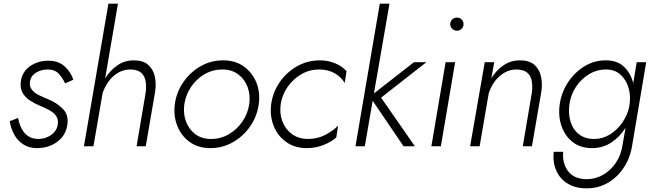

<svg xmlns="http://www.w3.org/2000/svg" viewBox="-20 -800 3573 1050"><path d="M79 -155 33 -137Q39 -99 57 -65.5Q75 -32 106.5 -11Q138 10 182 10Q248 10 295 -26Q342 -62 349 -123Q355 -174 322.5 -206Q290 -238 244 -257Q219 -267 194 -279Q169 -291 154.5 -309Q140 -327 144 -354Q149 -386 177.5 -403Q206 -420 240 -420Q280 -420 301.5 -396.5Q323 -373 336 -344L381 -364Q368 -405 334 -436.5Q300 -468 244 -468Q188 -468 145 -438.5Q102 -409 94 -356Q89 -318 103.5 -292.5Q118 -267 144.5 -250Q171 -233 202 -220Q227 -210 250 -197.5Q273 -185 286.5 -166.5Q300 -148 296 -120Q291 -84 260 -62Q229 -40 188 -40Q153 -41 131 -57.5Q109 -74 96.5 -100Q84 -126 79 -155Z M777 -296 727 0H777L829 -302Q835 -348 825.5 -386Q816 -424 788.5 -447Q761 -470 712 -470Q661 -470 621 -442Q581 -414 555 -371L625 -780H573L439 0H491L541 -290Q552 -324 573.5 -354Q595 -384 626.5 -402.5Q658 -421 696 -420Q733 -419 752 -402Q771 -385 776 -357Q781 -329 777 -296Z M936 -230Q928 -167 949.5 -112Q971 -57 1017.5 -23.5Q1064 10 1130 10Q1197 10 1254 -22.5Q1311 -55 1348.5 -109.5Q1386 -164 1395 -230Q1404 -294 1382 -348.5Q1360 -403 1313.5 -436.5Q1267 -470 1200 -470Q1133 -470 1076.5 -437.5Q1020 -405 982.5 -350.5Q945 -296 936 -230ZM988 -230Q996 -282 1025 -325Q1054 -368 1098.5 -394Q1143 -420 1196 -420Q1248 -420 1283.5 -393Q1319 -366 1334.5 -323Q1350 -280 1343 -230Q1335 -178 1305.5 -135Q1276 -92 1231.5 -66Q1187 -40 1134 -40Q1082 -40 1047 -67Q1012 -94 996.5 -137.5Q981 -181 988 -230Z M1515 -230Q1523 -282 1553 -325Q1583 -368 1627.5 -394Q1672 -420 1725 -420Q1775 -420 1811 -399Q1847 -378 1865 -346L1875 -411Q1851 -438 1812.5 -454Q1774 -470 1729 -470Q1662 -470 1604.5 -437.5Q1547 -405 1509.5 -350.5Q1472 -296 1463 -230Q1455 -167 1476.5 -112Q1498 -57 1545 -23.5Q1592 10 1658 10Q1706 10 1748 -6.5Q1790 -23 1819 -48L1829 -113Q1802 -85 1759 -62.5Q1716 -40 1663 -40Q1611 -41 1575.5 -67.5Q1540 -94 1524 -137Q1508 -180 1515 -230Z M2244 -460 2025 -289 2110 -780H2057L1924 0H1975L2018 -249L2187 0H2249L2064 -266L2312 -460Z M2453 -693.5Q2442 -683 2442 -668Q2442 -653 2453 -642.5Q2464 -632 2479 -632Q2494 -632 2504.5 -642.5Q2515 -653 2515 -668Q2515 -683 2504.5 -693.5Q2494 -704 2479 -704Q2464 -704 2453 -693.5ZM2417 -460 2339 0H2391L2469 -460Z M2889 -296 2839 0H2889L2941 -302Q2947 -348 2937.5 -386Q2928 -424 2900.5 -447Q2873 -470 2824 -470Q2773 -470 2733 -442.5Q2693 -415 2667 -372L2683 -460H2631L2551 0H2603L2653 -291Q2664 -325 2685.5 -354.5Q2707 -384 2738.5 -402.5Q2770 -421 2808 -420Q2845 -419 2864 -402Q2883 -385 2888 -357Q2893 -329 2889 -296Z M3041 -230Q3032 -166 3050.5 -111.5Q3069 -57 3111.5 -23.5Q3154 10 3218 10Q3277 10 3323.5 -21Q3370 -52 3401 -101L3385 -10Q3377 47 3348.5 89.5Q3320 132 3278 156Q3236 180 3188 180Q3118 179 3086 135Q3054 91 3060 30H3008Q3002 86 3021.5 131.5Q3041 177 3083.5 203.5Q3126 230 3188 230Q3253 230 3305.5 199Q3358 168 3393 114Q3428 60 3438 -10L3514 -460H3462L3443 -345Q3430 -398 3394 -433.5Q3358 -469 3296 -470Q3232 -471 3178 -438.5Q3124 -406 3087.5 -351.5Q3051 -297 3041 -230ZM3094 -230Q3102 -284 3131 -327Q3160 -370 3203.5 -395.5Q3247 -421 3298 -420Q3343 -419 3373 -392Q3403 -365 3416 -324Q3429 -283 3424 -238L3421 -216Q3411 -169 3382.5 -128.5Q3354 -88 3314.5 -64Q3275 -40 3230 -40Q3179 -40 3146 -66Q3113 -92 3100 -135.5Q3087 -179 3094 -230Z"/></svg>

Font: Jost* 300 Light Italic
Style: Italic
Weight: 300
Italic angle: -10°
Version: Version 3.200; ttfautohint (v0.97) -l 8 -r 50 -G 200 -x 14 -